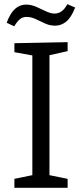

<svg xmlns="http://www.w3.org/2000/svg" viewBox="-20 -900 392 920"><path d="M304 -655 206 -633 217 -647V-49L206 -63L304 -43V0H49V-43L146 -63L135 -49V-647L148 -632L49 -650V-693L304 -698ZM48 -774 12 -791Q29 -837 52 -857.5Q75 -878 105 -878Q130 -878 154.5 -867Q179 -856 201 -845.5Q223 -835 242 -835Q259 -835 274 -845Q289 -855 303 -880L340 -864Q322 -817 298 -797Q274 -777 244 -777Q219 -777 196 -787.5Q173 -798 151 -808.5Q129 -819 107 -819Q89 -819 76 -808.5Q63 -798 48 -774Z"/></svg>

Font: Pack4
Style: Regular
Weight: 400
Version: Version 2.002